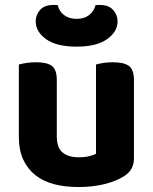

<svg xmlns="http://www.w3.org/2000/svg" viewBox="-20 -739 616 774"><path d="M520 -100Q520 -53 479 -28Q447 -8 400 3.5Q353 15 296 15Q242 15 198 3.5Q154 -8 122.5 -33Q91 -58 73.5 -96Q56 -134 56 -188V-479Q67 -482 85 -485Q103 -488 125 -488Q170 -488 189.5 -473Q209 -458 209 -416V-189Q209 -144 232 -124.5Q255 -105 297 -105Q323 -105 340.5 -109.5Q358 -114 367 -119V-479Q377 -482 395 -485Q413 -488 435 -488Q480 -488 500 -473Q520 -458 520 -416ZM289 -663Q320 -663 339.5 -678.5Q359 -694 365 -718Q370 -719 374 -719Q378 -719 383 -719Q418 -719 436 -699Q454 -679 454 -653Q454 -611 411.5 -581Q369 -551 289 -551Q208 -551 166 -581Q124 -611 124 -653Q124 -679 141.5 -699Q159 -719 195 -719Q200 -719 204 -719Q208 -719 213 -718Q218 -694 238 -678.5Q258 -663 289 -663Z"/></svg>

Font: Baloo Da 2
Style: Bold
Weight: 700
Designer: Noopur Datye, Sulekha Rajkumar and Ek Type
Foundry: Ek Type
Version: Version 1.640;hotconv 1.0.111;makeotfexe 2.5.65597; ttfautoh